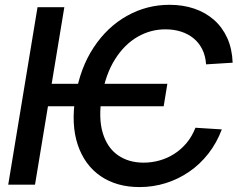

<svg xmlns="http://www.w3.org/2000/svg" viewBox="-20 -757 974 787"><path d="M666 -413.6 650.9 -321.3H151.4L166.5 -413.6ZM933.6 -500 824.7 -493.2Q822.3 -528.8 808.8 -555.4Q795.4 -582 773.2 -600.1Q751 -618.2 721.9 -627.4Q692.9 -636.7 659.2 -636.7Q598.1 -637.2 544.2 -606.2Q490.2 -575.2 451.7 -514.4Q413.1 -453.6 397.5 -363.3Q382.8 -272.9 401.1 -212.2Q419.4 -151.4 463.4 -120.8Q507.3 -90.3 568.4 -90.3Q602.1 -90.3 634.3 -99.4Q666.5 -108.4 694.6 -126.5Q722.7 -144.5 744.9 -171.1Q767.1 -197.8 781.2 -233.4L889.2 -226.6Q868.2 -170.9 834 -127.2Q799.8 -83.5 755.4 -53Q710.9 -22.5 659.2 -6.3Q607.4 9.8 551.8 9.8Q458 9.8 392.3 -35.2Q326.7 -80.1 298.6 -163.8Q270.5 -247.6 289.6 -363.3Q308.6 -479 364.3 -563Q419.9 -647 500.7 -692.1Q581.5 -737.3 674.8 -737.3Q730.5 -737.3 776.9 -721.4Q823.2 -705.6 857.7 -675Q892.1 -644.5 911.9 -600.3Q931.6 -556.2 933.6 -500ZM243.7 -727.5 123.5 0H13.7L133.8 -727.5Z"/></svg>

Font: Inter Tight Medium
Style: Italic
Weight: 500
Italic angle: -9.39999°
Designer: Rasmus Andersson
Foundry: rsms
Version: Version 3.004